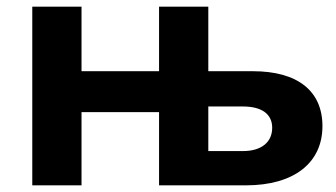

<svg xmlns="http://www.w3.org/2000/svg" viewBox="-20 -557 1010 577"><path d="M606 -237H710C767 -237 798 -214 798 -173C798 -130 766 -103 710 -103H606ZM606 -537H458V-343H225V-537H77V0H225V-220H458V0H719C863 0 949 -67 949 -178C949 -284 874 -343 740 -343H606Z"/></svg>

Font: Montserrat-Alt1
Style: Bold
Weight: 700
Designer: Differentunic
Foundry: Differentunic
Version: Version 7.222